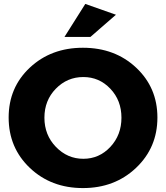

<svg xmlns="http://www.w3.org/2000/svg" viewBox="-20 -949 845 977"><path d="M24 -351Q24 -504 132 -605Q240 -706 402 -706Q565 -706 673 -604.5Q781 -503 781 -351Q781 -198 672.5 -95Q564 8 402 8Q240 8 132 -94.5Q24 -197 24 -351ZM404 -557Q322 -557 264 -497.5Q206 -438 206 -350Q206 -262 264.5 -201.5Q323 -141 404 -141Q485 -141 541.5 -201.5Q598 -262 598 -350Q598 -438 541.5 -497.5Q485 -557 404 -557ZM308 -761 414 -929 570 -874 440 -761Z"/></svg>

Font: Trueno
Style: Bd
Weight: 700
Designer: Julieta Ulanovsky
Foundry: Julieta Ulanovsky
Version: Version 3.001b